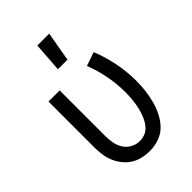

<svg xmlns="http://www.w3.org/2000/svg" viewBox="-225 -848 950 950"><g transform="rotate(-45 250.0 -373.5)"><path d="M210 -600 221 -755H304L277 -600ZM246 8Q220 8 194 2Q168 -4 146 -18Q124 -32 107.5 -53Q91 -74 81 -98Q71 -122 67.5 -148Q64 -174 64 -200V-520H142V-200Q142 -176 146.5 -151.5Q151 -127 164 -106.5Q177 -86 199 -74Q221 -62 245 -62Q263 -62 280 -68Q297 -74 309.5 -86.5Q322 -99 330.5 -114.5Q339 -130 345 -146.5Q351 -163 355 -180Q359 -197 361.5 -214.5Q364 -232 365 -249.5Q366 -267 366 -285Q366 -342 355 -399Q344 -456 323 -510L395 -535Q419 -475 431.5 -412Q444 -349 444 -284Q444 -251 440 -218Q436 -185 427.5 -153Q419 -121 404 -91Q389 -61 366 -37.5Q343 -14 311 -3Q279 8 246 8Z"/></g></svg>

Font: Iosevka SS18
Style: Regular
Weight: 400
Monospace: yes
Designer: Belleve Invis
Foundry: Belleve Invis
Version: Version 25.1.1; ttfautohint (v1.8.4)